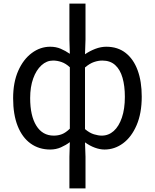

<svg xmlns="http://www.w3.org/2000/svg" viewBox="-20 -816 860 1065"><path d="M365 229V53.8L367.4 -27.5Q345.4 -10.9 317.9 1.3Q290.4 13.4 258.5 13.4Q196.4 13.4 149.9 -19.9Q103.5 -53.1 78.1 -116.8Q52.8 -180.4 52.8 -271Q52.8 -359.1 81.1 -423.2Q109.4 -487.2 156.5 -522Q203.5 -556.8 258.5 -556.8Q290.7 -556.8 316.9 -545.5Q343.1 -534.3 367.4 -517.6L365 -597.2V-796H454.3V-597.2L451.5 -515.1Q478.1 -533.3 508.8 -545.1Q539.4 -556.8 569.4 -556.8Q633.4 -556.8 677.1 -522.3Q720.9 -487.8 743.5 -426.1Q766.2 -364.3 766.2 -280Q766.2 -187.5 737.7 -121.5Q709.3 -55.6 662.5 -21.1Q615.8 13.4 559.9 13.4Q534.1 13.4 506.1 3.1Q478.2 -7.1 451.5 -26.4L454.3 53.8V229ZM278.3 -63.7Q302.6 -63.7 323.6 -71.8Q344.6 -80 367.4 -102.2V-443Q344.9 -463.8 321.3 -471.9Q297.8 -480.1 274.3 -480.1Q238.6 -480.1 209.8 -453.7Q180.9 -427.3 164.1 -380.6Q147.3 -333.9 147.3 -271.8Q147.3 -173.9 181.5 -118.8Q215.7 -63.7 278.3 -63.7ZM544.1 -63.7Q582.1 -63.7 610.9 -89.4Q639.6 -115.2 656.1 -163.6Q672.6 -212 672.6 -278.8Q672.6 -339.2 659.6 -384.5Q646.7 -429.8 619.1 -454.9Q591.6 -480.1 547.3 -480.1Q525.4 -480.1 501.5 -472Q477.7 -464 451.5 -441.8V-99.8Q476.9 -78.4 501.2 -71Q525.6 -63.7 544.1 -63.7Z"/></svg>

Font: Shanggu Sans SC VF
Style: Regular
Weight: 250
Designer: GuiWonder
Version: Version 1.021